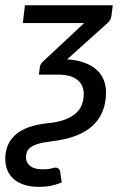

<svg xmlns="http://www.w3.org/2000/svg" viewBox="-50 -526 477 728"><path d="M373 -469.5Q372 -458 366.8 -449.5Q361.5 -441 350.5 -432L204.5 -301Q242.5 -298.5 270.2 -288.2Q298 -278 316.2 -261.5Q334.5 -245 343.2 -223.2Q352 -201.5 352 -176Q352 -97.5 302.2 -50.2Q252.5 -3 145.5 10Q114.5 13.5 95.5 19.2Q76.5 25 66 32.8Q55.5 40.5 52 50.2Q48.5 60 48.5 71Q48.5 90 64 103Q79.5 116 111.5 116Q133 116 144 112.8Q155 109.5 161 109.5Q166.5 109.5 171.5 112.8Q176.5 116 178.5 127L184 166Q162.5 174.5 143 178.5Q123.5 182.5 98.5 182.5Q67 182.5 43 175Q19 167.5 2.8 153.5Q-13.5 139.5 -21.8 120Q-30 100.5 -30 77Q-30 19.5 8.8 -15.2Q47.5 -50 132 -59Q169 -62.5 194.8 -72Q220.5 -81.5 236.8 -95.8Q253 -110 260.2 -128.8Q267.5 -147.5 267.5 -170Q267.5 -203.5 243.2 -223.2Q219 -243 171 -243H97.5L101 -271Q103 -285.5 115.5 -295L269 -438.5H36.5L44.5 -506H377.5Z"/></svg>

Font: Lato 2
Style: Italic
Weight: 400
Italic angle: -7°
Designer: Lukasz Dziedzic with Adam Twardoch and Botio Nikoltchev
Foundry: tyPoland Lukasz Dziedzic
Version: Version 2.015; 2015-08-06; http://www.latofonts.com/